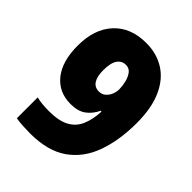

<svg xmlns="http://www.w3.org/2000/svg" viewBox="-207 -839 964 964"><g transform="rotate(45 275.0 -357.0)"><path d="M516 -406Q516 -284 482.5 -190Q449 -96 374 -43Q299 10 174 10Q151 10 123 8.5Q95 7 73 3V-145Q94 -140 115.5 -138Q137 -136 162 -136Q231 -136 271 -157.5Q311 -179 329 -220.5Q347 -262 350 -321H344Q326 -283 295.5 -260.5Q265 -238 213 -238Q129 -238 80 -299Q31 -360 31 -471Q31 -589 93.5 -656.5Q156 -724 266 -724Q339 -724 395.5 -689Q452 -654 484 -583Q516 -512 516 -406ZM271 -574Q242 -574 225.5 -550Q209 -526 209 -473Q209 -430 224 -406.5Q239 -383 269 -383Q290 -383 304.5 -395.5Q319 -408 326.5 -426.5Q334 -445 334 -463Q334 -485 328 -511Q322 -537 308.5 -555.5Q295 -574 271 -574Z"/></g></svg>

Font: Noto Sans Hebrew SemiCondensed Black
Style: Regular
Weight: 900
Width: 4
Designer: Ben Nathan
Foundry: Google LLC
Version: Version 3.001; ttfautohint (v1.8.4.7-5d5b)